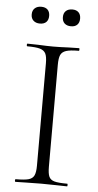

<svg xmlns="http://www.w3.org/2000/svg" viewBox="-56 -831 441 865"><g transform="rotate(5 165.0 -398.0)"><path d="M281 -12Q283 -12 283 -6Q283 0 281 0Q251 0 234 -1L164 -2L97 -1Q79 0 48 0Q45 0 45 -6Q45 -12 48 -12Q87 -12 105.5 -17Q124 -22 131 -36.5Q138 -51 138 -81V-544Q138 -574 131 -588Q124 -602 105.5 -607.5Q87 -613 48 -613Q45 -613 45 -619Q45 -625 48 -625L97 -624Q139 -622 164 -622Q192 -622 234 -624L281 -625Q283 -625 283 -619Q283 -613 281 -613Q242 -613 223.5 -607Q205 -601 198.5 -586.5Q192 -572 192 -542V-81Q192 -50 198.5 -36Q205 -22 223 -17Q241 -12 281 -12ZM55 -758Q55 -776 66 -786Q77 -796 95 -796Q114 -796 124 -786Q134 -776 134 -758Q134 -740 124 -730Q114 -720 95 -720Q77 -720 66 -730Q55 -740 55 -758ZM196 -758Q196 -776 206.5 -786Q217 -796 236 -796Q254 -796 264 -786Q274 -776 274 -758Q274 -740 264 -730Q254 -720 236 -720Q217 -720 206.5 -730Q196 -740 196 -758Z"/></g></svg>

Font: Cormorant SC Light
Style: Regular
Weight: 300
Designer: Christian Thalmann (Catharsis Fonts)
Foundry: Catharsis Fonts
Version: Version 4.000